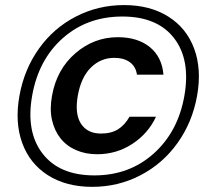

<svg xmlns="http://www.w3.org/2000/svg" viewBox="-20 -724 829 753"><path d="M466.8 -704.1Q568.4 -704.1 640.1 -658.9Q711.9 -613.8 741.7 -532.7Q771.5 -451.7 752.9 -348.1Q734.4 -244.6 676.3 -163.3Q618.2 -82 530.8 -36.6Q443.4 8.8 341.8 8.8Q239.7 8.8 168.2 -36.6Q96.7 -82 67.1 -163.3Q37.6 -244.6 56.2 -348.1Q74.7 -451.7 132.3 -532.7Q189.9 -613.8 277.3 -658.9Q364.7 -704.1 466.8 -704.1ZM460 -659.2Q322.3 -659.2 226.6 -574.7Q130.9 -490.2 106 -348.1Q81.1 -207 147 -121.6Q212.9 -36.1 350.1 -36.1Q486.8 -36.1 582.5 -121.6Q678.2 -207 703.1 -348.1Q728 -490.2 662.4 -574.7Q596.7 -659.2 460 -659.2ZM441.9 -578.1Q348.6 -578.1 275.6 -515.1Q202.6 -452.1 184.1 -349.1Q174.3 -296.4 183.8 -253.9Q193.4 -211.4 217.3 -181.4Q241.2 -151.4 278.3 -135.3Q315.4 -119.1 360.8 -119.1Q437 -119.1 499 -159.7Q561 -200.2 591.8 -266.1H487.8Q469.7 -233.9 443.1 -217Q416.5 -200.2 376 -200.2Q322.8 -200.2 297.6 -238.8Q272.5 -277.3 285.2 -349.1Q297.9 -420.9 336.4 -459Q375 -497.1 428.2 -497.1Q465.8 -497.1 489.3 -480Q512.7 -462.9 517.1 -431.2H621.1Q615.2 -500.5 567.6 -539.3Q520 -578.1 441.9 -578.1Z"/></svg>

Font: SVN-Poppins Medium
Style: Italic
Weight: 500
Italic angle: -10°
Designer: Ninad Kale (Devanagari), Jonny Pinhorn (Latin)
Foundry: Indian Type Foundry
Version: Version 3.002 2017